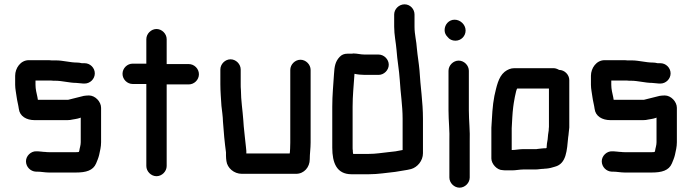

<svg xmlns="http://www.w3.org/2000/svg" viewBox="-20 -775 3196 887"><path d="M371 -483H358C350 -485 343 -486 336 -486C303 -486 272 -496 238 -496H218C211 -497 204 -497 198 -497H113C75 -497 50 -460 50 -425V-383C50 -364 55 -343 57 -326C59 -310 65 -288 67 -272C71 -238 102 -220 140 -220H291C300 -220 308 -221 316 -223L328 -225C335 -226 343 -228 352 -231C352 -232 352 -232 353 -232V-118C353 -103 348 -92 346 -77L344 -73C340 -72 336 -72 331 -72H206C201 -72 195 -72 190 -73C178 -73 164 -76 154 -76H148C123 -77 100 -55 100 -30C100 -4 121 17 146 18H152C169 18 188 22 206 22H331C377 22 410 13 424 -20C429 -32 435 -46 438 -59C442 -78 447 -96 447 -118V-277C447 -305 420 -334 391 -334C382 -334 374 -333 367 -332C342 -326 319 -320 295 -314H155L153 -326C149 -344 144 -363 144 -383V-403H215C222 -402 229 -402 236 -402C267 -402 301 -392 332 -392C342 -392 355 -389 365 -389H371C396 -389 418 -410 418 -436C418 -462 396 -483 371 -483Z M656 -594V-481H593C568 -481 546 -460 546 -434C546 -408 568 -387 593 -387H656V-8C656 17 678 39 703 39C728 39 750 17 750 -8V-385H852C877 -385 899 -406 899 -432C899 -458 877 -479 852 -479H750V-594C750 -619 728 -641 703 -641C678 -641 656 -619 656 -594Z M998 -454V-386C998 -353 1001 -319 1003 -286C1005 -268 1010 -233 1010 -214C1013 -168 1018 -115 1024 -71V-56C1024 -47 1025 -38 1026 -31C1030 1 1061 28 1097 28H1348C1385 28 1411 -3 1411 -39C1411 -65 1415 -89 1415 -117V-452C1415 -477 1393 -499 1368 -499C1343 -499 1321 -477 1321 -452V-116C1321 -107 1320 -66 1318 -66H1118V-78L1116 -98C1112 -129 1110 -157 1106 -192L1104 -220C1101 -264 1093 -312 1093 -359C1092 -368 1092 -377 1092 -386V-454C1092 -479 1070 -501 1045 -501C1020 -501 998 -479 998 -454Z M1729 -523H1665C1645 -523 1631 -528 1612 -528C1609 -527 1605 -527 1600 -527H1585C1570 -527 1558 -522 1549 -512C1529 -491 1525 -468 1523 -433C1520 -383 1515 -337 1515 -282V-93C1515 -23 1535 30 1604 30H1684C1728 30 1765 23 1806 19C1831 14 1856 12 1879 6C1908 -2 1934 -32 1934 -67V-226C1934 -305 1922 -375 1918 -450C1915 -484 1909 -517 1906 -550C1904 -586 1895 -615 1895 -651V-708C1895 -733 1875 -755 1849 -755C1823 -755 1801 -733 1801 -708V-652C1801 -613 1809 -580 1812 -543C1815 -497 1824 -452 1827 -404C1830 -347 1840 -288 1840 -226V-82C1817 -77 1798 -74 1773 -72C1743 -69 1717 -64 1684 -64H1612C1611 -65 1611 -66 1611 -67C1610 -71 1610 -75 1610 -80C1609 -84 1609 -88 1609 -93V-282C1609 -334 1614 -378 1617 -425C1617 -428 1617 -431 1618 -434C1630 -431 1650 -429 1665 -429H1729C1754 -429 1776 -451 1776 -476C1776 -501 1754 -523 1729 -523Z M2052 -448V-265C2052 -217 2058 -168 2056 -123V45C2056 70 2078 92 2103 92C2128 92 2150 70 2150 45V-122C2152 -168 2146 -218 2146 -265V-448C2146 -473 2124 -495 2099 -495C2074 -495 2052 -473 2052 -448ZM2034 -636C2034 -623 2039 -613 2048 -604C2056 -593 2069 -587 2084 -587C2110 -587 2131 -608 2131 -634C2131 -661 2107 -684 2080 -684C2054 -684 2034 -662 2034 -636Z M2347 -82H2344V-183C2346 -216 2347 -250 2351 -281C2352 -292 2364 -366 2370 -366H2516V-189C2515 -181 2515 -176 2515 -173C2514 -168 2513 -161 2512 -153L2510 -131C2507 -117 2506 -107 2505 -91H2503C2502 -90 2501 -90 2500 -90C2495 -90 2489 -90 2482 -89L2464 -87C2460 -86 2457 -86 2454 -86H2395C2380 -86 2360 -82 2347 -82ZM2302 11C2307 12 2315 12 2324 12H2347C2361 12 2383 8 2397 8H2454C2466 8 2479 5 2491 5C2496 4 2500 4 2503 4C2516 3 2533 -1 2544 -5C2597 -19 2599 -80 2605 -142C2606 -149 2607 -154 2607 -158C2608 -165 2609 -174 2610 -186V-405C2610 -430 2588 -452 2563 -452C2554 -457 2546 -460 2537 -460H2356C2340 -460 2325 -454 2311 -443C2282 -419 2274 -375 2264 -332C2255 -287 2253 -236 2250 -185V-43C2250 -18 2276 11 2302 11Z M3031 -483H3018C3010 -485 3003 -486 2996 -486C2963 -486 2932 -496 2898 -496H2878C2871 -497 2864 -497 2858 -497H2773C2735 -497 2710 -460 2710 -425V-383C2710 -364 2715 -343 2717 -326C2719 -310 2725 -288 2727 -272C2731 -238 2762 -220 2800 -220H2951C2960 -220 2968 -221 2976 -223L2988 -225C2995 -226 3003 -228 3012 -231C3012 -232 3012 -232 3013 -232V-118C3013 -103 3008 -92 3006 -77L3004 -73C3000 -72 2996 -72 2991 -72H2866C2861 -72 2855 -72 2850 -73C2838 -73 2824 -76 2814 -76H2808C2783 -77 2760 -55 2760 -30C2760 -4 2781 17 2806 18H2812C2829 18 2848 22 2866 22H2991C3037 22 3070 13 3084 -20C3089 -32 3095 -46 3098 -59C3102 -78 3107 -96 3107 -118V-277C3107 -305 3080 -334 3051 -334C3042 -334 3034 -333 3027 -332C3002 -326 2979 -320 2955 -314H2815L2813 -326C2809 -344 2804 -363 2804 -383V-403H2875C2882 -402 2889 -402 2896 -402C2927 -402 2961 -392 2992 -392C3002 -392 3015 -389 3025 -389H3031C3056 -389 3078 -410 3078 -436C3078 -462 3056 -483 3031 -483Z"/></svg>

Font: Electronic
Style: ExBlk
Weight: 900
Version: Version 1.011